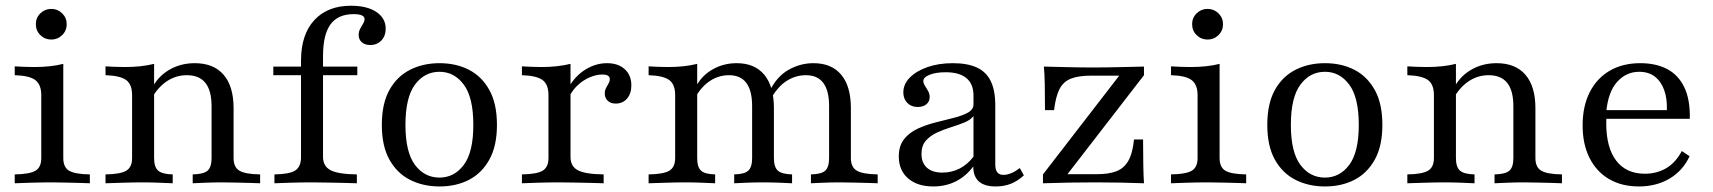

<svg xmlns="http://www.w3.org/2000/svg" viewBox="-20 -651 6086 682"><path d="M32.3 0V-31.5Q84.7 -32.3 105.6 -44.4Q126.6 -56.5 126.6 -89.5V-312.9Q126.6 -350 106 -366.1Q85.5 -382.3 32.3 -383.9V-415.3Q46.8 -414.5 64.5 -413.7Q82.3 -412.9 100.8 -412.9Q130.6 -412.9 156.9 -415.7Q183.1 -418.5 204.8 -424.2V-89.5Q204.8 -56.5 225.8 -44.4Q246.8 -32.3 299.2 -31.5V0Q287.1 -0.8 264.9 -1.2Q242.7 -1.6 216.5 -2.4Q190.3 -3.2 165.3 -3.2Q127.4 -3.2 89.1 -2Q50.8 -0.8 32.3 0ZM162.1 -510.5Q139.5 -510.5 123.4 -526.2Q107.3 -541.9 107.3 -565.3Q107.3 -587.9 123.4 -603.6Q139.5 -619.4 162.1 -619.4Q184.7 -619.4 200.8 -603.6Q216.9 -587.9 216.9 -565.3Q216.9 -541.9 200.8 -526.2Q184.7 -510.5 162.1 -510.5Z M664.5 0V-31.5Q703.2 -32.3 717.3 -44.8Q731.5 -57.3 731.5 -89.5V-273.4Q731.5 -329 709.7 -356.5Q687.9 -383.9 643.5 -383.9Q607.3 -383.9 576.6 -364.9Q546 -346 522.6 -308.9L523.4 -344.4Q545.2 -383.1 584.3 -404.8Q623.4 -426.6 671.8 -426.6Q738.7 -426.6 774.2 -385.5Q809.7 -344.4 809.7 -266.9V-89.5Q809.7 -57.3 830.2 -44.8Q850.8 -32.3 904 -31.5V0Q891.9 -0.8 869.8 -1.2Q847.6 -1.6 821.8 -2.4Q796 -3.2 771 -3.2Q739.5 -3.2 709.7 -2Q679.8 -0.8 664.5 0ZM354.8 0V-31.5Q408.1 -32.3 428.6 -44.8Q449.2 -57.3 449.2 -89.5V-312.9Q449.2 -351.6 427.8 -366.9Q406.5 -382.3 354.8 -383.9V-415.3Q369.4 -414.5 386.7 -413.7Q404 -412.9 423.4 -412.9Q452.4 -412.9 478.6 -415.7Q504.8 -418.5 527.4 -424.2V-89.5Q527.4 -57.3 541.9 -44.8Q556.5 -32.3 593.5 -31.5V0Q573.4 -0.8 545.2 -2Q516.9 -3.2 487.1 -3.2Q454 -3.2 418.1 -2Q382.3 -0.8 354.8 0Z M954.8 0V-31.5Q1008.9 -32.3 1029 -45.6Q1049.2 -58.9 1049.2 -92.7V-435.5Q1049.2 -528.2 1096.4 -579.4Q1143.5 -630.6 1226.6 -630.6Q1283.9 -630.6 1316.9 -608.5Q1350 -586.3 1350 -549.2Q1350 -523.4 1334.7 -507.3Q1319.4 -491.1 1295.2 -491.1Q1276.6 -491.1 1265.3 -500.8Q1254 -510.5 1254 -526.6Q1254 -538.7 1259.3 -548.8Q1264.5 -558.9 1269.8 -567.3Q1275 -575.8 1275 -583.1Q1275 -600.8 1236.3 -600.8Q1180.6 -600.8 1154 -564.5Q1127.4 -528.2 1127.4 -451.6V-93.5Q1127.4 -60.5 1154.4 -46.4Q1181.5 -32.3 1247.6 -31.5V0Q1232.3 -0.8 1206 -1.2Q1179.8 -1.6 1149.6 -2.4Q1119.4 -3.2 1090.3 -3.2Q1048.4 -3.2 1010.9 -2Q973.4 -0.8 954.8 0ZM950.8 -383.9V-414.5H1249.2V-383.9Z M1541.1 11.3Q1483.1 11.3 1436.7 -12.1Q1390.3 -35.5 1363.3 -83.9Q1336.3 -132.3 1336.3 -207.3Q1336.3 -283.1 1363.3 -331.5Q1390.3 -379.8 1436.7 -403.2Q1483.1 -426.6 1541.1 -426.6Q1600 -426.6 1645.6 -403.2Q1691.1 -379.8 1718.1 -331.5Q1745.2 -283.1 1745.2 -207.3Q1745.2 -132.3 1718.1 -83.9Q1691.1 -35.5 1645.6 -12.1Q1600 11.3 1541.1 11.3ZM1541.1 -20.2Q1593.5 -20.2 1627.4 -65.3Q1661.3 -110.5 1661.3 -207.3Q1661.3 -304.8 1627.4 -350.4Q1593.5 -396 1541.1 -396Q1487.9 -396 1454 -350.4Q1420.2 -304.8 1420.2 -207.3Q1420.2 -110.5 1454 -65.3Q1487.9 -20.2 1541.1 -20.2Z M1833.9 0V-31.5Q1887.1 -32.3 1907.7 -44.8Q1928.2 -57.3 1928.2 -89.5V-312.9Q1928.2 -351.6 1906.9 -366.9Q1885.5 -382.3 1833.9 -383.9V-415.3Q1849.2 -414.5 1866.5 -413.7Q1883.9 -412.9 1902.4 -412.9Q1960.5 -412.9 2006.5 -424.2V-93.5Q2006.5 -59.7 2033.1 -46Q2059.7 -32.3 2124.2 -31.5V0Q2109.7 -0.8 2083.5 -1.2Q2057.3 -1.6 2027.4 -2.4Q1997.6 -3.2 1968.5 -3.2Q1927.4 -3.2 1889.9 -2Q1852.4 -0.8 1833.9 0ZM2166.9 -283.1Q2149.2 -283.1 2138.7 -293.1Q2128.2 -303.2 2128.2 -318.5Q2128.2 -329.8 2132.7 -338.3Q2137.1 -346.8 2141.5 -354.4Q2146 -362.1 2146 -370.2Q2146 -386.3 2119.4 -386.3Q2098.4 -386.3 2075.4 -376.6Q2052.4 -366.9 2033.5 -349.6Q2014.5 -332.3 2003.2 -309.7L2001.6 -343.5Q2025 -383.1 2060.9 -404.8Q2096.8 -426.6 2136.3 -426.6Q2175.8 -426.6 2199.2 -405.2Q2222.6 -383.9 2222.6 -347.6Q2222.6 -318.5 2207.3 -300.8Q2191.9 -283.1 2166.9 -283.1Z M2860.5 0V-31.5Q2897.6 -32.3 2911.3 -44.8Q2925 -57.3 2925 -89.5V-274.2Q2925 -329 2904.4 -356.5Q2883.9 -383.9 2842.7 -383.9Q2806.5 -383.9 2775 -364.1Q2743.5 -344.4 2718.5 -300.8L2712.9 -325.8Q2738.7 -379 2780.6 -402.8Q2822.6 -426.6 2869.4 -426.6Q2933.9 -426.6 2968.1 -385.5Q3002.4 -344.4 3002.4 -266.9V-89.5Q3002.4 -57.3 3023.4 -44.8Q3044.4 -32.3 3097.6 -31.5V0Q3085.5 -0.8 3063.3 -1.2Q3041.1 -1.6 3014.9 -2.4Q2988.7 -3.2 2964.5 -3.2Q2933.9 -3.2 2904.8 -2Q2875.8 -0.8 2860.5 0ZM2283.9 0V-31.5Q2337.1 -32.3 2357.7 -44.8Q2378.2 -57.3 2378.2 -89.5V-312.9Q2378.2 -351.6 2356.9 -366.9Q2335.5 -382.3 2283.9 -383.9V-415.3Q2298.4 -414.5 2315.7 -413.7Q2333.1 -412.9 2352.4 -412.9Q2381.5 -412.9 2407.7 -415.7Q2433.9 -418.5 2456.5 -424.2V-89.5Q2456.5 -57.3 2470.2 -44.8Q2483.9 -32.3 2520.2 -31.5V0Q2500 -0.8 2472.6 -2Q2445.2 -3.2 2416.1 -3.2Q2383.1 -3.2 2347.2 -2Q2311.3 -0.8 2283.9 0ZM2587.9 0V-31.5Q2624.2 -32.3 2637.9 -44.8Q2651.6 -57.3 2651.6 -89.5V-274.2Q2651.6 -329 2631 -356.5Q2610.5 -383.9 2569.4 -383.9Q2533.9 -383.9 2504 -364.9Q2474.2 -346 2451.6 -308.9L2452.4 -344.4Q2473.4 -383.1 2511.7 -404.8Q2550 -426.6 2596.8 -426.6Q2660.5 -426.6 2694.8 -385.5Q2729 -344.4 2729 -266.9V-89.5Q2729 -57.3 2743.1 -44.8Q2757.3 -32.3 2793.5 -31.5V0Q2779 -0.8 2749.6 -2Q2720.2 -3.2 2690.3 -3.2Q2660.5 -3.2 2631.5 -2Q2602.4 -0.8 2587.9 0Z M3295.2 11.3Q3238.7 11.3 3205.6 -17.3Q3172.6 -46 3172.6 -95.2Q3172.6 -133.1 3191.5 -156.9Q3210.5 -180.6 3240.7 -194.4Q3271 -208.1 3304.8 -216.5Q3338.7 -225 3369 -232.7Q3399.2 -240.3 3418.5 -251.2Q3437.9 -262.1 3437.9 -280.6V-312.1Q3437.9 -352.4 3412.9 -373.4Q3387.9 -394.4 3338.7 -394.4Q3304.8 -394.4 3282.3 -385.5Q3259.7 -376.6 3259.7 -362.9Q3259.7 -355.6 3265.3 -346.8Q3271 -337.9 3276.6 -327.8Q3282.3 -317.7 3282.3 -306.5Q3282.3 -290.3 3270.6 -280.6Q3258.9 -271 3239.5 -271Q3216.9 -271 3202.8 -285.5Q3188.7 -300 3188.7 -322.6Q3188.7 -352.4 3212.1 -375.8Q3235.5 -399.2 3275 -412.9Q3314.5 -426.6 3364.5 -426.6Q3416.1 -426.6 3449.6 -411.3Q3483.1 -396 3499.2 -362.9Q3515.3 -329.8 3515.3 -277.4V-66.9Q3515.3 -47.6 3522.6 -38.7Q3529.8 -29.8 3544.4 -29.8Q3558.1 -29.8 3573 -36.3Q3587.9 -42.7 3602.4 -54L3616.9 -28.2Q3595.2 -8.1 3571 1.6Q3546.8 11.3 3516.9 11.3Q3437.1 11.3 3437.1 -59.7Q3411.3 -25 3375.4 -6.9Q3339.5 11.3 3295.2 11.3ZM3327.4 -37.9Q3360.5 -37.9 3388.7 -52.4Q3416.9 -66.9 3437.9 -94.4V-238.7Q3427.4 -225 3406 -216.1Q3384.7 -207.3 3358.5 -199.2Q3332.3 -191.1 3308.5 -180.2Q3284.7 -169.4 3269 -151.6Q3253.2 -133.9 3253.2 -104Q3253.2 -72.6 3272.6 -55.2Q3291.9 -37.9 3327.4 -37.9Z M3684.7 0V-31.5L3955.6 -382.3H3855.6Q3811.3 -382.3 3784.3 -371.8Q3757.3 -361.3 3743.5 -334.7Q3729.8 -308.1 3724.2 -259.7H3691.9Q3691.9 -315.3 3691.1 -353.2Q3690.3 -391.1 3687.9 -414.5Q3728.2 -413.7 3771.4 -412.5Q3814.5 -411.3 3860.5 -411.3Q3908.9 -411.3 3954.4 -412.5Q4000 -413.7 4043.5 -414.5V-383.9L3771.8 -32.3H3876.6Q3918.5 -32.3 3945.6 -42.7Q3972.6 -53.2 3987.9 -79.8Q4003.2 -106.5 4008.1 -155.6H4040.3Q4040.3 -100 4041.1 -62.1Q4041.9 -24.2 4043.5 0Q4003.2 -1.6 3959.3 -2.4Q3915.3 -3.2 3871.8 -3.2Q3825 -3.2 3777 -2.4Q3729 -1.6 3684.7 0Z M4139.5 0V-31.5Q4191.9 -32.3 4212.9 -44.4Q4233.9 -56.5 4233.9 -89.5V-312.9Q4233.9 -350 4213.3 -366.1Q4192.7 -382.3 4139.5 -383.9V-415.3Q4154 -414.5 4171.8 -413.7Q4189.5 -412.9 4208.1 -412.9Q4237.9 -412.9 4264.1 -415.7Q4290.3 -418.5 4312.1 -424.2V-89.5Q4312.1 -56.5 4333.1 -44.4Q4354 -32.3 4406.5 -31.5V0Q4394.4 -0.8 4372.2 -1.2Q4350 -1.6 4323.8 -2.4Q4297.6 -3.2 4272.6 -3.2Q4234.7 -3.2 4196.4 -2Q4158.1 -0.8 4139.5 0ZM4269.4 -510.5Q4246.8 -510.5 4230.6 -526.2Q4214.5 -541.9 4214.5 -565.3Q4214.5 -587.9 4230.6 -603.6Q4246.8 -619.4 4269.4 -619.4Q4291.9 -619.4 4308.1 -603.6Q4324.2 -587.9 4324.2 -565.3Q4324.2 -541.9 4308.1 -526.2Q4291.9 -510.5 4269.4 -510.5Z M4686.3 11.3Q4628.2 11.3 4581.9 -12.1Q4535.5 -35.5 4508.5 -83.9Q4481.5 -132.3 4481.5 -207.3Q4481.5 -283.1 4508.5 -331.5Q4535.5 -379.8 4581.9 -403.2Q4628.2 -426.6 4686.3 -426.6Q4745.2 -426.6 4790.7 -403.2Q4836.3 -379.8 4863.3 -331.5Q4890.3 -283.1 4890.3 -207.3Q4890.3 -132.3 4863.3 -83.9Q4836.3 -35.5 4790.7 -12.1Q4745.2 11.3 4686.3 11.3ZM4686.3 -20.2Q4738.7 -20.2 4772.6 -65.3Q4806.5 -110.5 4806.5 -207.3Q4806.5 -304.8 4772.6 -350.4Q4738.7 -396 4686.3 -396Q4633.1 -396 4599.2 -350.4Q4565.3 -304.8 4565.3 -207.3Q4565.3 -110.5 4599.2 -65.3Q4633.1 -20.2 4686.3 -20.2Z M5288.7 0V-31.5Q5327.4 -32.3 5341.5 -44.8Q5355.6 -57.3 5355.6 -89.5V-273.4Q5355.6 -329 5333.9 -356.5Q5312.1 -383.9 5267.7 -383.9Q5231.5 -383.9 5200.8 -364.9Q5170.2 -346 5146.8 -308.9L5147.6 -344.4Q5169.4 -383.1 5208.5 -404.8Q5247.6 -426.6 5296 -426.6Q5362.9 -426.6 5398.4 -385.5Q5433.9 -344.4 5433.9 -266.9V-89.5Q5433.9 -57.3 5454.4 -44.8Q5475 -32.3 5528.2 -31.5V0Q5516.1 -0.8 5494 -1.2Q5471.8 -1.6 5446 -2.4Q5420.2 -3.2 5395.2 -3.2Q5363.7 -3.2 5333.9 -2Q5304 -0.8 5288.7 0ZM4979 0V-31.5Q5032.3 -32.3 5052.8 -44.8Q5073.4 -57.3 5073.4 -89.5V-312.9Q5073.4 -351.6 5052 -366.9Q5030.6 -382.3 4979 -383.9V-415.3Q4993.5 -414.5 5010.9 -413.7Q5028.2 -412.9 5047.6 -412.9Q5076.6 -412.9 5102.8 -415.7Q5129 -418.5 5151.6 -424.2V-89.5Q5151.6 -57.3 5166.1 -44.8Q5180.6 -32.3 5217.7 -31.5V0Q5197.6 -0.8 5169.4 -2Q5141.1 -3.2 5111.3 -3.2Q5078.2 -3.2 5042.3 -2Q5006.5 -0.8 4979 0Z M5801.6 11.3Q5740.3 11.3 5695.6 -14.9Q5650.8 -41.1 5626.2 -89.9Q5601.6 -138.7 5601.6 -205.6Q5601.6 -273.4 5626.6 -323Q5651.6 -372.6 5697.6 -399.6Q5743.5 -426.6 5806.5 -426.6Q5862.1 -426.6 5902 -405.6Q5941.9 -384.7 5962.9 -340.7Q5983.9 -296.8 5982.3 -229H5653.2L5652.4 -259.7H5900.8Q5902.4 -300 5891.5 -330.6Q5880.6 -361.3 5858.5 -378.6Q5836.3 -396 5802.4 -396Q5756.5 -396 5724.2 -360.1Q5691.9 -324.2 5685.5 -252.4L5687.1 -250.8Q5686.3 -241.9 5685.9 -232.7Q5685.5 -223.4 5685.5 -212.9Q5685.5 -126.6 5721 -80.2Q5756.5 -33.9 5822.6 -33.9Q5864.5 -33.9 5898 -53.2Q5931.5 -72.6 5954 -114.5L5981.5 -96Q5958.1 -45.2 5910.9 -16.9Q5863.7 11.3 5801.6 11.3Z"/></svg>

Font: Playfair 12pt
Style: Regular
Weight: 400
Designer: Claus Eggers Sørensen
Foundry: Claus Eggers Sørensen
Version: Version 2.000;gftools[0.9.28]